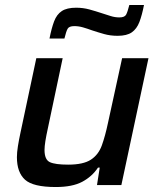

<svg xmlns="http://www.w3.org/2000/svg" viewBox="-20 -744 636 772"><path d="M204 8Q113 8 80.5 -21.5Q48 -51 48 -112Q48 -131 52 -156Q56 -181 62 -209L126 -510H232L172 -226Q166 -199 162.5 -177Q159 -155 159 -141Q159 -102 180.5 -92Q202 -82 254 -82Q315 -82 345.5 -102Q376 -122 389.5 -159.5Q403 -197 414 -249L471 -510H577L468 0H370L381 -70H374Q350 -34 310.5 -13Q271 8 204 8ZM179 -589Q187 -630 197.5 -658Q208 -686 228.5 -699.5Q249 -713 286 -713Q314 -713 339.5 -706Q365 -699 389 -691Q408 -685 425 -679.5Q442 -674 460 -674Q481 -674 487 -685Q493 -696 500 -724H559Q551 -683 540.5 -655.5Q530 -628 510 -614Q490 -600 453 -600Q424 -600 399 -607Q374 -614 350 -622Q331 -629 313.5 -634Q296 -639 279 -639Q258 -639 252 -628.5Q246 -618 239 -589Z"/></svg>

Font: Saira Medium
Style: Italic
Weight: 500
Italic angle: -12°
Designer: Hector Gatti with collaboration of the Omnibus-Type team
Foundry: Omnibus-Type
Version: Version 1.100; ttfautohint (v1.8.3)